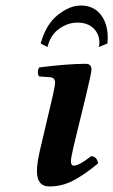

<svg xmlns="http://www.w3.org/2000/svg" viewBox="-20 -668 412 698"><path d="M292.5 -320.3 247.1 -133.8Q237.8 -92.8 237.8 -82.5Q237.8 -65.9 248 -65.9Q268.1 -65.9 311 -100.1Q332 -100.1 336.9 -74.2Q283.7 -30.3 243.9 -10.3Q204.1 9.8 159.2 9.8Q114.3 9.8 114.3 -46.4Q114.3 -74.7 126 -125L170.9 -315.9Q179.7 -354 180.2 -367.2Q180.2 -386.2 162.1 -387.2L122.1 -390.1Q117.2 -397 117.7 -407Q118.2 -417 123 -422.9Q225.1 -436 292 -436Q312.5 -436 312.5 -415Q312.5 -403.3 292.5 -320.3ZM339.4 -497.1Q341.3 -506.8 341.3 -512.2Q341.3 -544.9 319.6 -565.4Q297.9 -585.9 261.7 -585.9Q226.6 -585.9 194.6 -563Q162.6 -540 152.8 -497.1L127.9 -509.8Q146.5 -578.6 189.7 -613.3Q232.9 -647.9 273.4 -647.9Q319.8 -647.9 345.7 -615.5Q371.6 -583 371.6 -530.8Q371.6 -527.3 371.1 -520.5Q370.6 -513.7 370.6 -509.8Z"/></svg>

Font: Linux Libertine O
Style: Semibold Italic
Weight: 600
Italic angle: -11.5°
Designer: Philipp H. Poll
Foundry: Philipp H. Poll
Version: Version 5.1.2